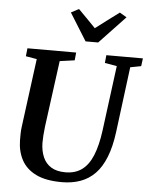

<svg xmlns="http://www.w3.org/2000/svg" viewBox="-64 -1047 869 1109"><g transform="rotate(5 370.5 -492.5)"><path d="M672.5 -685.5 624 -306Q613 -220.5 589 -160Q565 -99.5 528.8 -62.2Q492.5 -25 444.2 -7.5Q396 10 336.5 10Q243.5 10 186.5 -18Q129.5 -46 102.8 -95.5Q76 -145 75 -209.5Q75 -228.5 75.2 -248.8Q75.5 -269 78.5 -290.5L130.5 -685.5L66.5 -696.5L71.5 -743H354L349.5 -697.5L263.5 -685.5L212 -301Q208.5 -273 207 -248.8Q205.5 -224.5 205.5 -205Q206.5 -159.5 221.8 -124Q237 -88.5 269 -68.5Q301 -48.5 352 -48.5Q409 -48.5 447.8 -77Q486.5 -105.5 510 -163Q533.5 -220.5 545 -306.5L594.5 -685.5L524.5 -697.5L529 -743H741L735 -697.5ZM402.5 -812 303.5 -971 348.5 -995Q374 -969.5 399 -944Q424 -918.5 449 -892.5Q483 -918.5 517 -944Q551 -969.5 585.5 -995L626 -971L475.5 -812Z"/></g></svg>

Font: Merriweather 24pt SemiBold
Style: Italic
Weight: 600
Italic angle: -7.8°
Version: Version 2.101